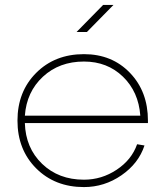

<svg xmlns="http://www.w3.org/2000/svg" viewBox="-20 -740 672 780"><path d="M321 -10Q393 -10 454 -50.5Q515 -91 537 -154L567 -149Q543 -76 473.5 -28Q404 20 321 20Q203 20 127 -56Q51 -132 51 -250Q51 -368 127 -444Q203 -520 321 -520Q435 -520 508 -444Q581 -368 581 -250V-240H81Q84 -139 151 -74.5Q218 -10 321 -10ZM81 -270H550Q543 -367 479.5 -428.5Q416 -490 321 -490Q221 -490 154.5 -428.5Q88 -367 81 -270ZM399 -720H441L333 -610H291Z"/></svg>

Font: Metropolitano Thin
Style: Regular
Weight: 250
Designer: Fonts by Alex Slobzheninov & Chris M. Simpson / Changes by Cristiano Sobral
Foundry: Fonts by Alex Slobzheninov & Chris M. Simpson / Changes by Cristiano Sobral
Version: Version 1.00;August 30, 2020;FontCreator 13.0.0.2681 64-bit